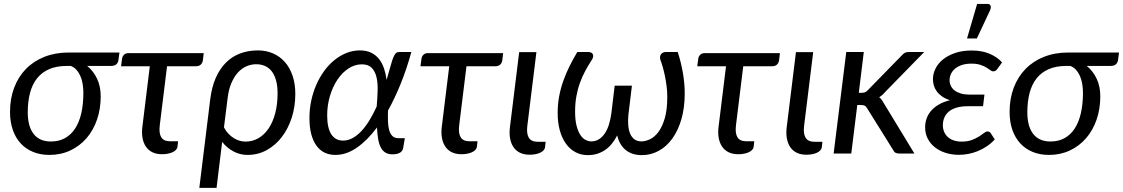

<svg xmlns="http://www.w3.org/2000/svg" viewBox="-20 -766 5604 958"><path d="M415 -437Q446 -412 464.2 -373.5Q482.5 -335 482.5 -285.5Q482.5 -222.5 464 -169Q445.5 -115.5 411.8 -76.5Q378 -37.5 330.8 -15.2Q283.5 7 226.5 7Q181.5 7 145 -8Q108.5 -23 83 -50.8Q57.5 -78.5 43.8 -118.2Q30 -158 30 -207.5Q30 -273.5 50.5 -328Q71 -382.5 109.2 -421.8Q147.5 -461 201.8 -482.5Q256 -504 323.5 -504H576L571 -466.5Q569.5 -454 560.8 -445.5Q552 -437 533.5 -437ZM396 -303Q396 -326.5 392.2 -348.2Q388.5 -370 380.5 -387.8Q372.5 -405.5 360.8 -418.2Q349 -431 333 -437H313Q262 -437 225.2 -421Q188.5 -405 164.8 -375Q141 -345 129.8 -302Q118.5 -259 118.5 -205.5Q118.5 -135.5 147.8 -97.8Q177 -60 234 -60Q274 -60 304.2 -76.8Q334.5 -93.5 355 -125Q375.5 -156.5 385.8 -201.5Q396 -246.5 396 -303Z M589 -473Q590.5 -484.5 598.8 -492.8Q607 -501 621.5 -501H996.5L992.5 -466.5Q990.5 -452 981.8 -443.8Q973 -435.5 958.5 -435.5H813.5L777 -139.5Q772.5 -100.5 784.8 -80.8Q797 -61 830 -61H868.5L865.5 -34Q864.5 -25 857.8 -18Q851 -11 840.5 -6.2Q830 -1.5 816.8 1Q803.5 3.5 789 3.5Q760.5 3.5 740.2 -6.5Q720 -16.5 707.8 -34.8Q695.5 -53 691 -78.2Q686.5 -103.5 690.5 -134.5L727.5 -435.5H584Z M1029 -271Q1036.5 -331 1056.2 -376.5Q1076 -422 1106.5 -452.8Q1137 -483.5 1177.5 -499Q1218 -514.5 1267 -514.5Q1307.5 -514.5 1341.8 -499.8Q1376 -485 1400.8 -457.2Q1425.5 -429.5 1439.5 -389Q1453.5 -348.5 1453.5 -297.5Q1453.5 -234.5 1435.8 -179.2Q1418 -124 1386.2 -82.5Q1354.5 -41 1310.8 -17Q1267 7 1215 7Q1177.5 7 1144.8 -10.5Q1112 -28 1088.5 -58L1060.5 171.5H974.5ZM1097.5 -130.5Q1107 -112 1119.8 -98.8Q1132.5 -85.5 1146.5 -76.8Q1160.5 -68 1175.5 -63.8Q1190.5 -59.5 1205 -59.5Q1240 -59.5 1269.5 -76.5Q1299 -93.5 1320.2 -125Q1341.5 -156.5 1353.2 -201Q1365 -245.5 1365 -301Q1365 -338 1357.2 -365.2Q1349.5 -392.5 1335.8 -410.2Q1322 -428 1302.2 -436.8Q1282.5 -445.5 1258.5 -445.5Q1233 -445.5 1209.5 -435.2Q1186 -425 1167 -404Q1148 -383 1134.2 -350.8Q1120.5 -318.5 1115.5 -274.5Z M1991.5 -27Q1990.5 -21.5 1987.5 -16Q1984.5 -10.5 1978.5 -6Q1972.5 -1.5 1962.8 1.2Q1953 4 1938.5 4Q1917 4 1902.8 -4.8Q1888.5 -13.5 1879.8 -30.5Q1871 -47.5 1866.8 -72.5Q1862.5 -97.5 1861 -130Q1812.5 -65 1760.2 -29Q1708 7 1653.5 7Q1624 7 1600.2 -4.2Q1576.5 -15.5 1559.5 -38.5Q1542.5 -61.5 1533.2 -96Q1524 -130.5 1524 -177Q1524 -221.5 1533 -263.8Q1542 -306 1558.5 -343.5Q1575 -381 1598 -412.5Q1621 -444 1649 -466.5Q1677 -489 1709 -501.8Q1741 -514.5 1775.5 -514.5Q1808.5 -514.5 1832 -503Q1855.5 -491.5 1871.2 -471.5Q1887 -451.5 1896 -424.8Q1905 -398 1909 -367.5L1922.5 -415Q1930.5 -445 1936.5 -463Q1942.5 -481 1948 -490.8Q1953.5 -500.5 1959 -503.5Q1964.5 -506.5 1972 -506.5H2032.5Q2009.5 -423 1980 -349.8Q1950.5 -276.5 1916 -214.5Q1915 -186 1915.8 -160.8Q1916.5 -135.5 1921.8 -116.8Q1927 -98 1938 -87.2Q1949 -76.5 1969.5 -76.5H2000ZM1692 -64.5Q1716 -64.5 1738.8 -76.8Q1761.5 -89 1782.5 -111.2Q1803.5 -133.5 1822.8 -164.8Q1842 -196 1859.5 -234.5Q1863 -274.5 1864.2 -312.5Q1865.5 -350.5 1858.8 -380Q1852 -409.5 1835 -427.2Q1818 -445 1785.5 -445Q1750.5 -445 1719 -424.5Q1687.5 -404 1664 -369Q1640.5 -334 1626.5 -287.8Q1612.5 -241.5 1612.5 -190.5Q1612.5 -128 1632.8 -96.2Q1653 -64.5 1692 -64.5Z M2083 -473Q2084.5 -484.5 2092.8 -492.8Q2101 -501 2115.5 -501H2490.5L2486.5 -466.5Q2484.5 -452 2475.8 -443.8Q2467 -435.5 2452.5 -435.5H2307.5L2271 -139.5Q2266.5 -100.5 2278.8 -80.8Q2291 -61 2324 -61H2362.5L2359.5 -34Q2358.5 -25 2351.8 -18Q2345 -11 2334.5 -6.2Q2324 -1.5 2310.8 1Q2297.5 3.5 2283 3.5Q2254.5 3.5 2234.2 -6.5Q2214 -16.5 2201.8 -34.8Q2189.5 -53 2185 -78.2Q2180.5 -103.5 2184.5 -134.5L2221.5 -435.5H2078Z M2570.5 -506H2656.5L2611 -137Q2606.5 -98.5 2618.8 -78.5Q2631 -58.5 2664 -58.5H2702.5L2699.5 -31.5Q2698.5 -22.5 2691.8 -15.5Q2685 -8.5 2674.8 -3.8Q2664.5 1 2651 3.5Q2637.5 6 2623 6Q2594.5 6 2574.2 -4Q2554 -14 2541.8 -32.2Q2529.5 -50.5 2525 -76Q2520.5 -101.5 2524.5 -132.5Z M2930.5 -60.5Q2951 -60.5 2967.8 -70.8Q2984.5 -81 2997.2 -99.5Q3010 -118 3018.2 -144.2Q3026.5 -170.5 3030.5 -202L3047 -338.5H3133L3116.5 -202L3115.5 -194.5Q3112.5 -164.5 3114.8 -139.8Q3117 -115 3125 -97.2Q3133 -79.5 3146.8 -70Q3160.5 -60.5 3180.5 -60.5Q3200 -60.5 3222.8 -71Q3245.5 -81.5 3264.8 -107Q3284 -132.5 3296.8 -175.5Q3309.5 -218.5 3309.5 -283.5Q3309.5 -308 3306.2 -334.5Q3303 -361 3298 -385.5Q3293 -410 3287 -431.2Q3281 -452.5 3275 -467.5Q3272 -478 3273.8 -485.5Q3275.5 -493 3279.8 -497.5Q3284 -502 3289.8 -504.2Q3295.5 -506.5 3300.5 -506.5H3361.5Q3369 -484 3375.5 -458.2Q3382 -432.5 3386.8 -405.8Q3391.5 -379 3394 -352Q3396.5 -325 3396.5 -300Q3396.5 -228 3379.8 -170.8Q3363 -113.5 3334 -73.8Q3305 -34 3266 -13Q3227 8 3183 8Q3156 8 3135.2 0.8Q3114.5 -6.5 3099.5 -19.5Q3084.5 -32.5 3074.5 -50.5Q3064.5 -68.5 3059.5 -90.5Q3048.5 -68.5 3034.2 -50.5Q3020 -32.5 3001.8 -19.5Q2983.5 -6.5 2961.5 0.8Q2939.5 8 2913 8Q2879 8 2851.2 -6.8Q2823.5 -21.5 2803.8 -49Q2784 -76.5 2773.2 -115.5Q2762.5 -154.5 2762.5 -202.5Q2762.5 -246 2770 -285.8Q2777.5 -325.5 2790.8 -362.8Q2804 -400 2821.8 -435.8Q2839.5 -471.5 2860.5 -506.5H2916Q2922 -506.5 2928 -504.2Q2934 -502 2937.2 -497Q2940.5 -492 2939.8 -484Q2939 -476 2931.5 -465Q2915 -439.5 2900 -411.8Q2885 -384 2873.8 -353Q2862.5 -322 2856 -286.2Q2849.5 -250.5 2849.5 -209Q2849.5 -166.5 2857 -138Q2864.5 -109.5 2876 -92.2Q2887.5 -75 2902 -67.8Q2916.5 -60.5 2930.5 -60.5Z M3464 -473Q3465.5 -484.5 3473.8 -492.8Q3482 -501 3496.5 -501H3871.5L3867.5 -466.5Q3865.5 -452 3856.8 -443.8Q3848 -435.5 3833.5 -435.5H3688.5L3652 -139.5Q3647.5 -100.5 3659.8 -80.8Q3672 -61 3705 -61H3743.5L3740.5 -34Q3739.5 -25 3732.8 -18Q3726 -11 3715.5 -6.2Q3705 -1.5 3691.8 1Q3678.5 3.5 3664 3.5Q3635.5 3.5 3615.2 -6.5Q3595 -16.5 3582.8 -34.8Q3570.5 -53 3566 -78.2Q3561.5 -103.5 3565.5 -134.5L3602.5 -435.5H3459Z M3951.5 -506H4037.5L3992 -137Q3987.5 -98.5 3999.8 -78.5Q4012 -58.5 4045 -58.5H4083.5L4080.5 -31.5Q4079.5 -22.5 4072.8 -15.5Q4066 -8.5 4055.8 -3.8Q4045.5 1 4032 3.5Q4018.5 6 4004 6Q3975.5 6 3955.2 -4Q3935 -14 3922.8 -32.2Q3910.5 -50.5 3906 -76Q3901.5 -101.5 3905.5 -132.5Z M4139.5 0ZM4290 -506.5 4265 -303H4280Q4288.5 -303 4295.5 -305.5Q4302.5 -308 4311 -317L4478.5 -488.5Q4485.5 -497 4493.5 -501.8Q4501.5 -506.5 4513 -506.5H4591.5L4397.5 -308Q4383 -290.5 4367 -281Q4374.5 -275 4380 -267.2Q4385.5 -259.5 4390.5 -250L4542.5 0H4466.5Q4455.5 0 4448.2 -3.8Q4441 -7.5 4436.5 -17.5L4307 -225Q4301 -235.5 4294.5 -238.8Q4288 -242 4274 -242H4257.5L4227.5 0H4139.5L4202.5 -506.5Z M4596 0ZM4957 -423Q4951 -414.5 4946.2 -412.2Q4941.5 -410 4935 -410Q4929 -410 4921.2 -416Q4913.5 -422 4901.5 -429.2Q4889.5 -436.5 4871.5 -442.5Q4853.5 -448.5 4827 -448.5Q4800 -448.5 4779.8 -441.8Q4759.5 -435 4745.8 -423.8Q4732 -412.5 4725 -397.2Q4718 -382 4718 -365.5Q4718 -350.5 4724.5 -337.2Q4731 -324 4743.5 -314.5Q4756 -305 4774.2 -299.5Q4792.5 -294 4816 -294H4892L4885 -236H4809Q4777.5 -236 4754 -229.2Q4730.5 -222.5 4715.2 -210Q4700 -197.5 4692.2 -180Q4684.5 -162.5 4684.5 -141Q4684.5 -123.5 4690.8 -108.5Q4697 -93.5 4709 -82.5Q4721 -71.5 4738.5 -65.5Q4756 -59.5 4778.5 -59.5Q4808.5 -59.5 4829.2 -67.5Q4850 -75.5 4864.5 -84.8Q4879 -94 4889 -102Q4899 -110 4907.5 -110Q4918 -110 4923 -102L4943.5 -70.5Q4925.5 -50.5 4903.8 -36Q4882 -21.5 4858.8 -12Q4835.5 -2.5 4811.5 2Q4787.5 6.5 4765 6.5Q4729.5 6.5 4698.5 -3.2Q4667.5 -13 4644.8 -31Q4622 -49 4609 -74.2Q4596 -99.5 4596 -130.5Q4596 -154.5 4603.8 -175.8Q4611.5 -197 4627 -214.5Q4642.5 -232 4665.8 -245.2Q4689 -258.5 4720 -266Q4696 -273.5 4679.8 -285.2Q4663.5 -297 4653.5 -311Q4643.5 -325 4639.2 -340.5Q4635 -356 4635 -371Q4635 -398 4647.8 -423.8Q4660.5 -449.5 4685.2 -469.5Q4710 -489.5 4746 -501.8Q4782 -514 4828.5 -514Q4880 -514 4918.2 -497.5Q4956.5 -481 4980 -454.5ZM4805 -574 4855.5 -746.5H4906.5Q4919 -746.5 4922.5 -737.8Q4926 -729 4920 -714.5L4854 -574Z M5402.5 -437Q5433.5 -412 5451.8 -373.5Q5470 -335 5470 -285.5Q5470 -222.5 5451.5 -169Q5433 -115.5 5399.2 -76.5Q5365.5 -37.5 5318.2 -15.2Q5271 7 5214 7Q5169 7 5132.5 -8Q5096 -23 5070.5 -50.8Q5045 -78.5 5031.2 -118.2Q5017.5 -158 5017.5 -207.5Q5017.5 -273.5 5038 -328Q5058.5 -382.5 5096.8 -421.8Q5135 -461 5189.2 -482.5Q5243.5 -504 5311 -504H5563.5L5558.5 -466.5Q5557 -454 5548.2 -445.5Q5539.5 -437 5521 -437ZM5383.5 -303Q5383.5 -326.5 5379.8 -348.2Q5376 -370 5368 -387.8Q5360 -405.5 5348.2 -418.2Q5336.5 -431 5320.5 -437H5300.5Q5249.5 -437 5212.8 -421Q5176 -405 5152.2 -375Q5128.5 -345 5117.2 -302Q5106 -259 5106 -205.5Q5106 -135.5 5135.2 -97.8Q5164.5 -60 5221.5 -60Q5261.5 -60 5291.8 -76.8Q5322 -93.5 5342.5 -125Q5363 -156.5 5373.2 -201.5Q5383.5 -246.5 5383.5 -303Z"/></svg>

Font: Lato
Style: Italic
Weight: 400
Italic angle: -7°
Designer: Lukasz Dziedzic
Foundry: tyPoland Lukasz Dziedzic
Version: Version 2.007; 2014-02-27